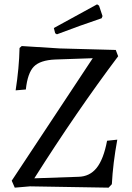

<svg xmlns="http://www.w3.org/2000/svg" viewBox="-20 -861 608 884"><path d="M495 -13C498.3 -77 506.7 -145.3 520 -218L473 -213C462.3 -156.3 446.3 -114.7 425 -88C403.7 -61.3 375.7 -47.7 341 -47L138 -40C268 -245.3 396.7 -432.7 524 -602L513 -631L255 -638L80 -649L70 -640C68.7 -578.7 62.7 -513.7 52 -445L99 -449C104.3 -499.7 116.7 -534.8 136 -554.5C155.3 -574.2 188 -585 234 -587L407 -593L34 -29L48 3L118 -3L480 3ZM452 -787 436 -835 427 -841 228 -732 234 -708 242 -703C312 -729.7 380.7 -754.3 448 -777Z"/></svg>

Font: Alegreya SC
Style: Regular
Weight: 400
Designer: Juan Pablo del Peral
Foundry: Juan Pablo del Peral
Version: Version 1.003